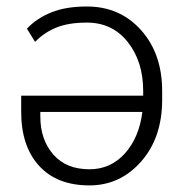

<svg xmlns="http://www.w3.org/2000/svg" viewBox="-20 -558 555 588"><path d="M246.1 -538.1Q347.2 -538.1 411.9 -465.8Q476.6 -393.6 476.6 -279.3V-252.4Q476.6 -136.2 412.1 -63.2Q347.7 9.8 253.9 9.8Q154.3 9.8 99.6 -50.3Q44.9 -110.4 44.9 -215.3V-265.1H418.5V-279.3Q418.5 -369.6 371.3 -429.2Q324.2 -488.8 246.1 -488.8Q189.9 -488.8 152.6 -473.6Q115.2 -458.5 87.4 -429.7L62.5 -470.2Q92.3 -502 137 -520Q181.6 -538.1 246.1 -538.1ZM253.9 -39.6Q318.8 -39.6 362.5 -88.1Q406.2 -136.7 416 -215.3H103.5V-201.2Q103.5 -130.4 143.1 -85Q182.6 -39.6 253.9 -39.6Z"/></svg>

Font: Franko
Style: Light
Weight: 300
Designer: Google
Version: Version 1.200310; 2013